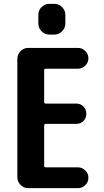

<svg xmlns="http://www.w3.org/2000/svg" viewBox="-20 -980 540 1000"><path d="M237.3 -960H262.7Q286.1 -960 303.2 -942.9Q320.3 -925.8 320.3 -903.3V-857.4Q320.3 -834 303.2 -816.9Q286.1 -799.8 262.7 -799.8H237.3Q213.9 -799.8 196.8 -816.9Q179.7 -834 179.7 -857.4V-903.3Q179.7 -926.8 196.8 -943.4Q213.9 -960 237.3 -960ZM218.8 -622.1Q210 -622.1 210 -614.3V-448.2Q210 -440.4 218.8 -440.4H377.9Q400.4 -440.4 415 -424.8Q429.7 -409.2 429.7 -387.2Q429.7 -365.2 415 -350.1Q400.4 -335 377.9 -335H218.8Q210 -335 210 -326.2V-116.2Q210 -108.4 218.8 -108.4H385.7Q408.2 -108.4 424.3 -92.3Q440.4 -76.2 440.4 -54.2Q440.4 -32.2 424.3 -16.1Q408.2 0 385.7 0H127Q103.5 0 86.9 -17.1Q70.3 -34.2 70.3 -56.6V-672.9Q70.3 -696.3 86.9 -713.4Q103.5 -730.5 127 -730.5H385.7Q408.2 -730.5 424.3 -714.4Q440.4 -698.2 440.4 -676.3Q440.4 -654.3 424.3 -638.2Q408.2 -622.1 385.7 -622.1Z"/></svg>

Font: Rounded Mgen+ 1mn bold
Style: Bold
Weight: 700
Designer: [Source Han Sans]
Ryoko NISHIZUKA  (kana & ideographs); Paul D. Hunt (Latin, Greek & Cyrillic); Wenlong ZHANG  (bopomofo
Version: Version 1.059.20150602